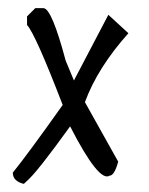

<svg xmlns="http://www.w3.org/2000/svg" viewBox="-20 -497 362 468"><path d="M244.1 -460.9 293 -416Q217.8 -332 187 -248L268.1 -103Q258.8 -68.8 247.1 -68.8Q221.2 -51.8 150.9 -189Q69.8 -76.2 44.9 -55.2L38.1 -48.8Q11.2 -55.2 11.2 -76.2Q46.9 -120.1 132.8 -241.2Q65.9 -415 45.9 -436V-457L65.9 -477.1H85.9Q106 -477.1 140.1 -349.1L160.2 -300.8Z"/></svg>

Font: Loved by the King
Style: Regular
Weight: 400
Designer: Kimberly Geswein
Foundry: Kimberly Geswein
Version: Version 1.002 2006